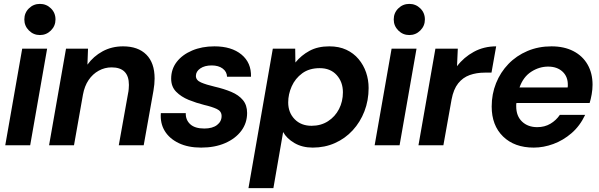

<svg xmlns="http://www.w3.org/2000/svg" viewBox="-20 -746 3077 986"><path d="M7 0 94 -496H222L135 0ZM185 -566Q152 -566 128.5 -589.5Q105 -613 105 -646Q105 -680 128.5 -703Q152 -726 185 -726Q218 -726 241.5 -703Q265 -680 265 -646Q265 -613 241.5 -589.5Q218 -566 185 -566Z M232 0 319 -496H432L429 -414Q460 -457 507 -482.5Q554 -508 612 -508Q689 -508 731.5 -465.5Q774 -423 774 -343Q774 -329 772.5 -313Q771 -297 768 -280L718 0H590L638 -268Q640 -276 641 -289.5Q642 -303 642 -310Q642 -400 553 -400Q518 -400 487 -383Q456 -366 435 -335Q414 -304 406 -260L360 0Z M1013 12Q946 12 898 -11Q850 -34 826 -73.5Q802 -113 806 -165H934Q933 -130 957 -108Q981 -86 1029 -86Q1071 -86 1094.5 -104Q1118 -122 1118 -150Q1118 -175 1093 -186.5Q1068 -198 1029 -207Q1009 -212 989 -218.5Q969 -225 949 -233Q910 -249 884.5 -275Q859 -301 859 -342Q859 -391 887.5 -428Q916 -465 966.5 -486.5Q1017 -508 1081 -508Q1169 -508 1220 -466Q1271 -424 1269 -352H1146Q1145 -378 1123.5 -394Q1102 -410 1067 -410Q1031 -410 1008.5 -394.5Q986 -379 986 -356Q986 -334 1012.5 -322.5Q1039 -311 1082 -301Q1130 -290 1168 -274Q1206 -258 1227.5 -232Q1249 -206 1249 -166Q1249 -114 1219 -74Q1189 -34 1136 -11Q1083 12 1013 12Z M1256 220 1381 -496H1496L1497 -425Q1527 -462 1569.5 -485Q1612 -508 1671 -508Q1721 -508 1758.5 -490.5Q1796 -473 1821.5 -442.5Q1847 -412 1860 -374Q1873 -336 1873 -294Q1873 -230 1851.5 -174.5Q1830 -119 1791.5 -77Q1753 -35 1700.5 -11.5Q1648 12 1586 12Q1532 12 1492 -11.5Q1452 -35 1434 -68L1384 220ZM1580 -100Q1628 -100 1664.5 -123.5Q1701 -147 1721 -186Q1741 -225 1741 -272Q1741 -325 1709 -360.5Q1677 -396 1622 -396Q1568 -396 1532 -369.5Q1496 -343 1478 -302.5Q1460 -262 1460 -220Q1460 -168 1493 -134Q1526 -100 1580 -100Z M1904 0 1991 -496H2119L2032 0ZM2082 -566Q2049 -566 2025.5 -589.5Q2002 -613 2002 -646Q2002 -680 2025.5 -703Q2049 -726 2082 -726Q2115 -726 2138.5 -703Q2162 -680 2162 -646Q2162 -613 2138.5 -589.5Q2115 -566 2082 -566Z M2129 0 2216 -496H2331L2327 -406Q2362 -452 2413.5 -480Q2465 -508 2528 -508L2504 -373H2469Q2427 -373 2392 -360.5Q2357 -348 2333 -318Q2309 -288 2299 -235L2257 0Z M2721 12Q2622 12 2563.5 -45Q2505 -102 2505 -199Q2505 -263 2527.5 -319Q2550 -375 2591 -417.5Q2632 -460 2688.5 -484Q2745 -508 2812 -508Q2877 -508 2924.5 -483.5Q2972 -459 2997.5 -414.5Q3023 -370 3023 -311Q3023 -287 3018.5 -261.5Q3014 -236 3008 -217H2632Q2631 -213 2631 -209Q2631 -205 2631 -200Q2631 -150 2661 -121.5Q2691 -93 2739 -93Q2777 -93 2806.5 -110.5Q2836 -128 2855 -156H2985Q2958 -99 2915 -62Q2872 -25 2821.5 -6.5Q2771 12 2721 12ZM2648 -297H2895Q2896 -301 2896 -304Q2896 -307 2896 -308Q2897 -352 2869 -378Q2841 -404 2795 -404Q2749 -404 2708 -377.5Q2667 -351 2648 -297Z"/></svg>

Font: Rethink Sans
Style: Bold Italic
Weight: 700
Italic angle: -10°
Designer: The Rethink Sans project authors (Hans Thiessen). DM Sans designed by Colophon Foundry.
Foundry: Rethink Communications LLC
Version: Version 1.001